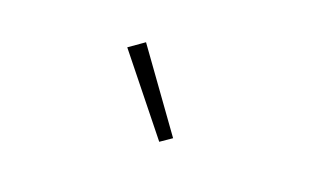

<svg xmlns="http://www.w3.org/2000/svg" viewBox="-37 -849 615 354"><g transform="rotate(15 270.0 -672.5)"><path d="M177 -740 208 -758 302 -600 279 -587Z"/></g></svg>

Font: IBM Plex Sans Condensed ExtraLight
Style: Regular
Weight: 200
Width: 3
Designer: Mike Abbink, Paul van der Laan, Pieter van Rosmalen
Foundry: Bold Monday
Version: Version 1.3